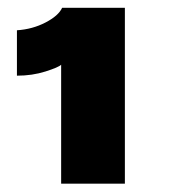

<svg xmlns="http://www.w3.org/2000/svg" viewBox="-20 -756 434 482"><path d="M293.5 -736.5V-295H133.5V-593.5Q127 -587 94 -576.5Q61 -566 22.5 -566V-680Q61.5 -682.5 94.2 -699.5Q127 -716.5 136 -736.5Z"/></svg>

Font: Epilogue Black
Style: Regular
Weight: 900
Designer: Tyler Finck
Foundry: Etcetera Type Co
Version: Version 2.111; ttfautohint (v1.8.3)